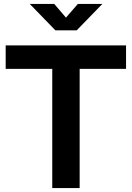

<svg xmlns="http://www.w3.org/2000/svg" viewBox="-20 -961 673 981"><path d="M247 0V-609H9V-729H624V-609H387V0ZM263 -806 132 -941H257L317 -871L378 -941H503L372 -806Z"/></svg>

Font: BDO Grotesk DemiBold
Style: Regular
Weight: 600
Designer: Deni Anggara
Foundry: Lokal Container
Version: Version 2.000